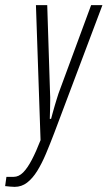

<svg xmlns="http://www.w3.org/2000/svg" viewBox="-86 -546 419 748"><path d="M-29 182Q-36 182 -46.5 181Q-57 180 -66 179L-61 143H-33Q-13 143 4 126Q21 109 38 76.5Q55 44 72 0L54 -526H98L109 -182Q110 -168 109.5 -152Q109 -136 109 -119Q109 -102 108 -83H113Q116 -94 119.5 -107Q123 -120 127 -133.5Q131 -147 135 -160Q139 -173 142 -182L269 -526H313L125 -27Q109 15 93 53Q77 91 59 120Q41 149 19.5 165.5Q-2 182 -29 182Z"/></svg>

Font: Archivo ExtraCondensed Thin
Style: Italic
Weight: 250
Width: 2
Italic angle: -10°
Designer: Hector Gatti
Foundry: Omnibus-Type
Version: Version 2.001